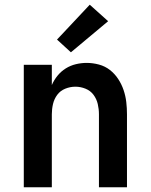

<svg xmlns="http://www.w3.org/2000/svg" viewBox="-20 -795 640 815"><path d="M81 0V-520H200V-434Q209 -455 224 -473.5Q239 -492 259 -504.5Q279 -517 302 -522.5Q325 -528 348 -528Q374 -528 400 -521Q426 -514 446.5 -498Q467 -482 481.5 -460Q496 -438 504.5 -413Q513 -388 516 -362Q519 -336 519 -310V0H400V-310Q400 -332 395 -353.5Q390 -375 377 -392.5Q364 -410 343 -418.5Q322 -427 300 -427Q278 -427 257 -418.5Q236 -410 223 -392.5Q210 -375 205 -353.5Q200 -332 200 -310V0ZM281 -573 222 -627 361 -775 439 -705Z"/></svg>

Font: Zed Sans Extended
Style: Bold
Weight: 700
Width: 7
Designer: Belleve Invis
Foundry: Belleve Invis
Version: Version 1.0.0; ttfautohint (v1.8.4)